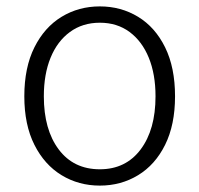

<svg xmlns="http://www.w3.org/2000/svg" viewBox="-20 -567 623 600"><path d="M292 13Q226 13 172.5 -19.5Q119 -52 87.5 -114.5Q56 -177 56 -266Q56 -356 87.5 -419Q119 -482 172.5 -514.5Q226 -547 292 -547Q358 -547 411.5 -514.5Q465 -482 496 -419Q527 -356 527 -266Q527 -177 496 -114.5Q465 -52 411.5 -19.5Q358 13 292 13ZM292 -38Q373 -38 419.5 -100Q466 -162 466 -266Q466 -335 445 -386.5Q424 -438 385 -467Q346 -496 292 -496Q238 -496 198.5 -467Q159 -438 138 -386.5Q117 -335 117 -266Q117 -162 163.5 -100Q210 -38 292 -38Z"/></svg>

Font: Chiron GoRound TC L
Style: Regular
Weight: 300
Designer: Ryoko NISHIZUKA 西塚涼子 (kana, bopomofo & ideographs); Paul D. Hunt (Latin, Greek & Cyrillic); Sandoll Communications 산돌커뮤니
Foundry: Adobe
Version: Version 1.000;hotconv 1.1.1;makeotfexe 2.6.0